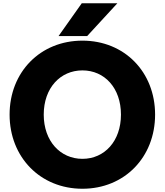

<svg xmlns="http://www.w3.org/2000/svg" viewBox="-20 -1078 1013 1181"><path d="M340 -856H516L702 -1058H483ZM934 -373C934 -635 746 -828 487 -828C228 -828 39 -635 39 -373C39 -111 228 83 487 83C746 83 934 -111 934 -373ZM724 -373C724 -210 623 -101 487 -101C351 -101 249 -210 249 -373C249 -537 351 -645 487 -645C623 -645 724 -537 724 -373Z"/></svg>

Font: LINE Seed JP App_OTF ExtraBold
Style: Regular
Weight: 800
Designer: LINE & Fontrix & Fontworks
Version: Version 1.013